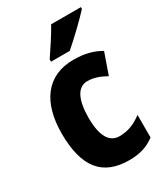

<svg xmlns="http://www.w3.org/2000/svg" viewBox="-191 -946 830 950"><g transform="rotate(-30 223.5 -471.0)"><path d="M431 -849V-859H261C237 -815 201 -761 168 -712V-699H275C324 -741 399 -813 431 -849ZM261 -83C321 -83 366 -97 407 -128V-257C366 -226 326 -210 278 -210C221 -210 190 -261 190 -365C190 -470 220 -526 275 -526C310 -526 342 -515 380 -494L422 -614C381 -638 334 -652 268 -652C114 -652 36 -540 36 -365C36 -171 110 -83 261 -83Z"/></g></svg>

Font: Noto Sans Kannada UI Condensed ExtraBold
Style: Regular
Weight: 800
Width: 3
Designer: Jelle Bosma - Monotype Design Team
Foundry: Monotype Imaging Inc.
Version: Version 2.005